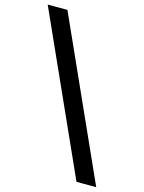

<svg xmlns="http://www.w3.org/2000/svg" viewBox="-132 -858 791 1056"><g transform="rotate(15 263.5 -330.5)"><path d="M117.2 -781.2 522.5 119.6H410.2L4.9 -781.2Z"/></g></svg>

Font: Andika New Basic
Style: Bold
Weight: 700
Designer: Victor Gaultney, Annie Olsen, Pablo Ugerman
Foundry: SIL International
Version: Version 5.500; ttfautohint (v1.8.3)